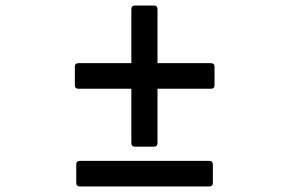

<svg xmlns="http://www.w3.org/2000/svg" viewBox="-20 -669 1040 690"><path d="M751 -429V-363Q751 -350 738 -350H546V-155Q546 -142 533 -142H465Q452 -142 452 -155V-350H262Q249 -350 249 -363V-429Q249 -442 262 -442H452V-636Q452 -649 465 -649H533Q546 -649 546 -636V-442H738Q751 -442 751 -429ZM745 -78V-12Q745 1 731 1H268Q254 1 254 -12V-78Q254 -91 268 -91H731Q745 -91 745 -78Z"/></svg>

Font: NanumGothicCoding
Style: Bold
Weight: 700
Monospace: yes
Designer: Kwon Bruce; Nicolas Noh; Sung-woo Choi; Go-un Cha; Soo-hyun Park;
Foundry: NHN Corporation
Version: Version 2.000;PS 1;hotconv 1.0.49;makeotf.lib2.0.14853